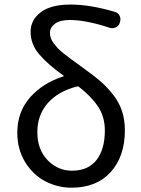

<svg xmlns="http://www.w3.org/2000/svg" viewBox="-20 -829 634 861"><path d="M302.7 -63.5Q375 -63.5 412.6 -111.3Q450.2 -159.2 450.2 -244.1Q450.2 -304.7 419.9 -350.6Q389.6 -396.5 334 -439.5Q331.1 -442.4 326.2 -441.4Q241.2 -419.9 194.3 -366.7Q147.5 -313.5 147.5 -236.3Q147.5 -158.2 193.4 -110.8Q239.3 -63.5 302.7 -63.5ZM496.1 -775.4Q509.8 -771.5 516.1 -758.8Q522.5 -746.1 518.6 -732.4L516.6 -725.6Q512.7 -712.9 499.5 -706.5Q486.3 -700.2 472.7 -704.1Q366.2 -739.3 293.9 -739.3Q249 -739.3 226.6 -722.7Q204.1 -706.1 204.1 -681.6Q204.1 -669.9 208 -658.2Q211.9 -646.5 221.7 -633.8Q231.4 -621.1 240.2 -611.8Q249 -602.5 266.6 -588.4Q284.2 -574.2 295.9 -565.9Q307.6 -557.6 331.1 -540.5Q354.5 -523.4 367.2 -513.7Q407.2 -485.4 434.1 -461.4Q460.9 -437.5 487.3 -404.3Q513.7 -371.1 526.9 -331.5Q540 -292 540 -245.1Q540 -127.9 476.6 -57.6Q413.1 12.7 300.8 12.7Q238.3 12.7 183.1 -16.1Q127.9 -44.9 92.8 -102.1Q57.6 -159.2 57.6 -234.4Q57.6 -327.1 114.7 -392.1Q171.9 -457 263.7 -486.3Q265.6 -487.3 265.6 -488.8Q265.6 -490.2 264.6 -490.2Q194.3 -540 155.8 -585.4Q117.2 -630.9 117.2 -686.5Q117.2 -739.3 162.6 -773.9Q208 -808.6 295.9 -808.6Q384.8 -808.6 496.1 -775.4Z"/></svg>

Font: Gen Jyuu GothicL Regular
Style: Regular
Weight: 400
Designer: [Source Han Sans]
Ryoko NISHIZUKA  (kana & ideographs); Paul D. Hunt (Latin, Greek & Cyrillic); Wenlong ZHANG  (bopomofo
Version: Version 1.002.20150607